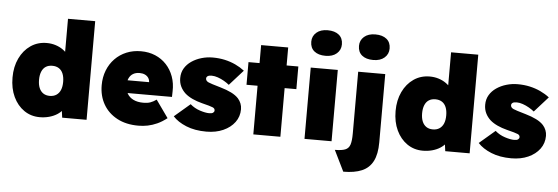

<svg xmlns="http://www.w3.org/2000/svg" viewBox="-59 -1020 4169 1435"><g transform="rotate(5 2025.0 -302.5)"><path d="M258 11Q192 11 140.5 -24.5Q89 -60 59.5 -122.5Q30 -185 30 -267Q30 -348 60 -411Q90 -474 142.5 -510Q195 -546 263 -546Q297 -546 328 -536.5Q359 -527 384 -509.5Q409 -492 426.5 -468.5Q444 -445 450 -418L405 -404V-740H609V0H426L410 -118L451 -109Q446 -83 429 -61Q412 -39 386.5 -23Q361 -7 328 2Q295 11 258 11ZM319 -154Q348 -154 368.5 -167.5Q389 -181 399.5 -206Q410 -231 410 -267Q410 -303 399.5 -328.5Q389 -354 368.5 -367Q348 -380 319 -380Q290 -380 270 -367Q250 -354 239.5 -328.5Q229 -303 229 -267Q229 -231 239.5 -206Q250 -181 270 -167.5Q290 -154 319 -154Z M998 10Q905 10 838 -26Q771 -62 735 -124.5Q699 -187 699 -268Q699 -328 719 -379Q739 -430 775.5 -467.5Q812 -505 861.5 -525.5Q911 -546 970 -546Q1029 -546 1077.5 -525.5Q1126 -505 1161 -467.5Q1196 -430 1214.5 -379Q1233 -328 1231 -268L1230 -226H811L788 -321H1069L1050 -301V-319Q1050 -338 1040.5 -352.5Q1031 -367 1014 -375Q997 -383 974 -383Q945 -383 925 -371Q905 -359 894.5 -337Q884 -315 884 -284Q884 -248 899.5 -221Q915 -194 945.5 -179Q976 -164 1021 -164Q1051 -164 1072.5 -171.5Q1094 -179 1118 -196L1211 -65Q1174 -36 1138.5 -20Q1103 -4 1068.5 3Q1034 10 998 10Z M1508 10Q1421 10 1356.5 -16.5Q1292 -43 1256 -83L1374 -184Q1406 -156 1447.5 -142.5Q1489 -129 1517 -129Q1527 -129 1534.5 -130.5Q1542 -132 1546.5 -135.5Q1551 -139 1553.5 -143Q1556 -147 1556 -153Q1556 -168 1540 -175Q1531 -179 1510.5 -185Q1490 -191 1457 -199Q1418 -209 1385.5 -224Q1353 -239 1330 -259Q1306 -281 1292.5 -309Q1279 -337 1279 -372Q1279 -413 1298 -445Q1317 -477 1350 -499.5Q1383 -522 1424 -534Q1465 -546 1508 -546Q1557 -546 1599.5 -536.5Q1642 -527 1679.5 -509.5Q1717 -492 1748 -468L1645 -353Q1628 -367 1605.5 -380Q1583 -393 1558.5 -401.5Q1534 -410 1513 -410Q1502 -410 1494.5 -408.5Q1487 -407 1482 -403.5Q1477 -400 1474.5 -395.5Q1472 -391 1472 -385Q1472 -377 1477 -370Q1482 -363 1493 -358Q1502 -354 1523.5 -347Q1545 -340 1587 -328Q1632 -315 1666.5 -298Q1701 -281 1722 -258Q1736 -242 1744 -222Q1752 -202 1752 -179Q1752 -124 1720.5 -81.5Q1689 -39 1634 -14.5Q1579 10 1508 10Z M1860 0V-670H2063V0ZM1777 -365V-535H2151V-365Z M2244 0V-535H2447V0ZM2346 -632Q2292 -632 2261.5 -657Q2231 -682 2231 -728Q2231 -770 2262 -797Q2293 -824 2346 -824Q2400 -824 2430.5 -799Q2461 -774 2461 -728Q2461 -686 2430 -659Q2399 -632 2346 -632Z M2554 219 2477 62Q2528 62 2554.5 51.5Q2581 41 2590.5 12.5Q2600 -16 2600 -71V-535H2803V-23Q2803 66 2775.5 119Q2748 172 2693 195.5Q2638 219 2554 219ZM2704 -632Q2650 -632 2619.5 -657Q2589 -682 2589 -728Q2589 -770 2620 -797Q2651 -824 2704 -824Q2758 -824 2788.5 -799Q2819 -774 2819 -728Q2819 -686 2788 -659Q2757 -632 2704 -632Z M3132 11Q3066 11 3014.5 -24.5Q2963 -60 2933.5 -122.5Q2904 -185 2904 -267Q2904 -348 2934 -411Q2964 -474 3016.5 -510Q3069 -546 3137 -546Q3171 -546 3202 -536.5Q3233 -527 3258 -509.5Q3283 -492 3300.5 -468.5Q3318 -445 3324 -418L3279 -404V-740H3483V0H3300L3284 -118L3325 -109Q3320 -83 3303 -61Q3286 -39 3260.5 -23Q3235 -7 3202 2Q3169 11 3132 11ZM3193 -154Q3222 -154 3242.5 -167.5Q3263 -181 3273.5 -206Q3284 -231 3284 -267Q3284 -303 3273.5 -328.5Q3263 -354 3242.5 -367Q3222 -380 3193 -380Q3164 -380 3144 -367Q3124 -354 3113.5 -328.5Q3103 -303 3103 -267Q3103 -231 3113.5 -206Q3124 -181 3144 -167.5Q3164 -154 3193 -154Z M3796 10Q3709 10 3644.5 -16.5Q3580 -43 3544 -83L3662 -184Q3694 -156 3735.5 -142.5Q3777 -129 3805 -129Q3815 -129 3822.5 -130.5Q3830 -132 3834.5 -135.5Q3839 -139 3841.5 -143Q3844 -147 3844 -153Q3844 -168 3828 -175Q3819 -179 3798.5 -185Q3778 -191 3745 -199Q3706 -209 3673.5 -224Q3641 -239 3618 -259Q3594 -281 3580.5 -309Q3567 -337 3567 -372Q3567 -413 3586 -445Q3605 -477 3638 -499.5Q3671 -522 3712 -534Q3753 -546 3796 -546Q3845 -546 3887.5 -536.5Q3930 -527 3967.5 -509.5Q4005 -492 4036 -468L3933 -353Q3916 -367 3893.5 -380Q3871 -393 3846.5 -401.5Q3822 -410 3801 -410Q3790 -410 3782.5 -408.5Q3775 -407 3770 -403.5Q3765 -400 3762.5 -395.5Q3760 -391 3760 -385Q3760 -377 3765 -370Q3770 -363 3781 -358Q3790 -354 3811.5 -347Q3833 -340 3875 -328Q3920 -315 3954.5 -298Q3989 -281 4010 -258Q4024 -242 4032 -222Q4040 -202 4040 -179Q4040 -124 4008.5 -81.5Q3977 -39 3922 -14.5Q3867 10 3796 10Z"/></g></svg>

Font: Lexend Deca Black
Style: Regular
Weight: 900
Designer: Bonnie Shaver-Troup, Thomas Jockin
Foundry: Lexend
Version: Version 1.007